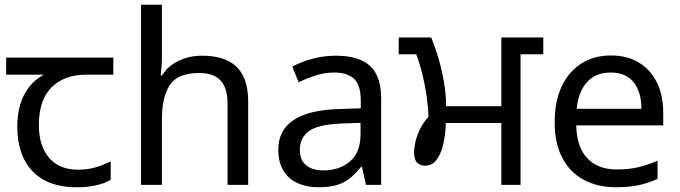

<svg xmlns="http://www.w3.org/2000/svg" viewBox="-20 -780 2869 810"><path d="M301 10Q183 10 118 -57Q53 -124 53 -245Q53 -325 82 -380.5Q111 -436 165 -465H6V-537H458V-465H345Q251 -465 197.5 -411.5Q144 -358 144 -252Q144 -165 187 -114.5Q230 -64 310 -64Q347 -64 381 -73.5Q415 -83 447 -99V-21Q418 -5 383 2.5Q348 10 301 10Z M663 -537Q663 -518 661.5 -498Q660 -478 658 -462H664Q681 -490 707 -508Q733 -526 765 -535.5Q797 -545 831 -545Q896 -545 939.5 -524.5Q983 -504 1005 -461Q1027 -418 1027 -349V0H940V-343Q940 -408 911 -440Q882 -472 820 -472Q730 -472 696.5 -421.5Q663 -371 663 -277V0H575V-760H663Z M1396 -545Q1494 -545 1541 -502Q1588 -459 1588 -365V0H1524L1507 -76H1503Q1480 -47 1455.5 -27.5Q1431 -8 1399.5 1Q1368 10 1323 10Q1275 10 1236.5 -7Q1198 -24 1176 -59.5Q1154 -95 1154 -149Q1154 -229 1217 -272.5Q1280 -316 1411 -320L1502 -323V-355Q1502 -422 1473 -448Q1444 -474 1391 -474Q1349 -474 1311 -461.5Q1273 -449 1240 -433L1213 -499Q1248 -518 1296 -531.5Q1344 -545 1396 -545ZM1422 -259Q1322 -255 1283.5 -227Q1245 -199 1245 -148Q1245 -103 1272.5 -82Q1300 -61 1343 -61Q1411 -61 1456 -98.5Q1501 -136 1501 -214V-262Z M2095 0V-261H1861Q1859 -206 1848.5 -165.5Q1838 -125 1819.5 -103Q1801 -81 1774 -81Q1754 -81 1740.5 -93Q1727 -105 1727 -139Q1727 -154 1732 -178.5Q1737 -203 1750.5 -232Q1764 -261 1788 -288Q1786 -331 1779.5 -376.5Q1773 -422 1762 -466.5Q1751 -511 1736 -551H1662V-622H1799Q1818 -576 1832 -526Q1846 -476 1854 -427Q1862 -378 1862 -332H2095V-622H2272V-551H2176V0Z M2557 -546Q2626 -546 2675.5 -516Q2725 -486 2751.5 -431.5Q2778 -377 2778 -304V-251H2411Q2413 -160 2457.5 -112.5Q2502 -65 2582 -65Q2633 -65 2672.5 -74.5Q2712 -84 2754 -102V-25Q2713 -7 2673 1.5Q2633 10 2578 10Q2502 10 2443.5 -21Q2385 -52 2352.5 -113.5Q2320 -175 2320 -264Q2320 -352 2349.5 -415Q2379 -478 2432.5 -512Q2486 -546 2557 -546ZM2556 -474Q2493 -474 2456.5 -433.5Q2420 -393 2413 -321H2686Q2686 -367 2672 -401Q2658 -435 2629.5 -454.5Q2601 -474 2556 -474Z"/></svg>

Font: lgurmukhi15
Style: Book
Weight: 400
Designer: Jelle Bosma - Monotype Design Team
Foundry: Monotype Imaging Inc.
Version: Version 2.003